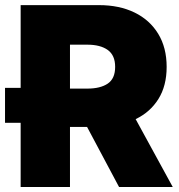

<svg xmlns="http://www.w3.org/2000/svg" viewBox="-26 -748 717 768"><path d="M56.6 0V-256.8H-5.9V-396.5H56.6V-727.5H370.1Q451.2 -727.5 512 -698Q572.8 -668.5 606.7 -613Q640.6 -557.6 640.6 -480.5Q640.6 -404.8 607.7 -352.1Q574.7 -299.3 516.6 -271.5L665 0H450.2L322.3 -240.2H253.9V0ZM323.2 -569.3H253.9V-393.6H323.2Q375.5 -393.6 405 -413.6Q434.6 -433.6 434.6 -480.5Q434.6 -526.9 405 -548.1Q375.5 -569.3 323.2 -569.3Z"/></svg>

Font: Inter Tight Black
Style: Regular
Weight: 900
Designer: Rasmus Andersson
Foundry: rsms
Version: Version 3.004; ttfautohint (v1.8.4.7-5d5b)